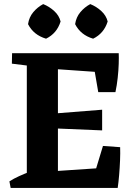

<svg xmlns="http://www.w3.org/2000/svg" viewBox="-20 -918 657 938"><path d="M32 0 26 -32Q48 -46 73.5 -57.5Q99 -69 125 -79L126 0ZM555 0 428 -24 483 -205 567 -199Q568 -171 566.5 -134.5Q565 -98 562 -62.5Q559 -27 555 0ZM151 -593 38 -607 39 -658H151ZM460 -468 432 -631 560 -658Q561 -639 560 -606.5Q559 -574 555 -537.5Q551 -501 544 -468ZM111 0V-658H263V0ZM479 -281 239 -291V-363L479 -382ZM545 -560 230 -582 155 -658H560ZM158 0 233 -81 546 -102 555 0ZM435 -729Q374 -747 347 -800Q352 -834 372.5 -858.5Q393 -883 421 -898Q451 -886 475 -864Q499 -842 506 -813Q488 -755 435 -729ZM205 -729Q144 -747 117 -800Q122 -834 142.5 -858.5Q163 -883 191 -898Q221 -886 245 -864Q269 -842 276 -813Q258 -755 205 -729Z"/></svg>

Font: Eczar SemiBold
Style: Regular
Weight: 600
Designer: Vaibhav Singh
Foundry: Rosetta Type Foundry
Version: Version 2.000